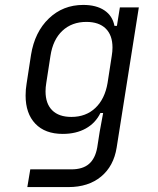

<svg xmlns="http://www.w3.org/2000/svg" viewBox="-20 -580 640 780"><path d="M467 -550H544L454 19Q442 95 390.5 137.5Q339 180 258 180H91L103 108H270Q316 108 341.5 86Q367 64 375 19L385 -45L399 -121H388Q368 -80 328.5 -58Q289 -36 235 -36Q163 -36 123.5 -77.5Q84 -119 84 -192Q84 -217 88 -240L106 -357Q121 -450 178.5 -505Q236 -560 318 -560Q371 -560 404 -538Q437 -516 445 -475H455ZM434 -353Q437 -371 437 -387Q437 -437 409.5 -464Q382 -491 331 -491Q272 -491 233.5 -455Q195 -419 185 -353L168 -243Q165 -225 165 -209Q165 -159 192 -132Q219 -105 270 -105Q329 -105 367.5 -141.5Q406 -178 417 -243Z"/></svg>

Font: JetBrains Mono Semi Light
Style: Italic
Weight: 350
Italic angle: -9°
Monospace: yes
Designer: Philipp Nurullin, Konstantin Bulenkov
Foundry: JetBrains
Version: 2.002